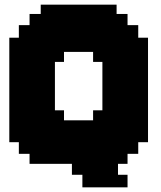

<svg xmlns="http://www.w3.org/2000/svg" viewBox="-20 -770 690 825"><path d="M255 -547V-504H216V-296H255V-253H380V-296H420V-504H380V-547ZM107 -66V-109H61V-159H20V-608H61V-662H107V-710H155V-750H481V-710H528V-662H574V-608H616V-159H574V-109H528V-66H487V-19H528V35H334V-19H289V-66Z"/></svg>

Font: DNF Bit Bit TTF
Style: Regular
Weight: 400
Designer: Kim So-Yeon
Foundry: NEOPLE Inc.
Version: Version 1.000;September 28, 2022;FontCreator 14.0.0.2872 64-